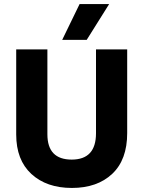

<svg xmlns="http://www.w3.org/2000/svg" viewBox="-20 -918 708 948"><path d="M408 -721H287L373 -898H519ZM608 -261Q608 -129 534 -59.5Q460 10 335 10Q210 10 135 -59Q60 -128 60 -254V-674H214V-255Q214 -130 334 -130Q454 -130 454 -260V-674H608Z"/></svg>

Font: Hind Colombo
Style: Bold
Weight: 700
Designer: Jyotish Sonowal, Aditi Pimprikar
Foundry: Indian Type Foundry
Version: Version 1.000;PS 1.0;hotconv 1.0.86;makeotf.lib2.5.63406; tt